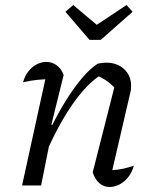

<svg xmlns="http://www.w3.org/2000/svg" viewBox="-20 -740 604 766"><path d="M350 -53 440 -407 443 -385Q421 -407 404 -418.5Q387 -430 363 -440L384 -442Q326 -406 268 -322Q210 -238 159 -119L148 -151Q173 -212 200.5 -264.5Q228 -317 256.5 -360Q285 -403 313 -435Q341 -467 370 -486Q380 -488 388 -489Q396 -490 403 -490Q448 -490 475.5 -464Q503 -438 503 -398Q503 -391 502.5 -384.5Q502 -378 500 -371L428 -61Q454 -63 474 -67.5Q494 -72 514 -79Q507 -53 492 -34Q477 -15 457.5 -4.5Q438 6 417 6Q394 6 376 -9.5Q358 -25 350 -53ZM68 0 169 -461 181 -424Q154 -424 129.5 -421.5Q105 -419 72 -412Q79 -437 93 -455Q107 -473 126 -483Q145 -493 165 -493Q187 -493 205.5 -480Q224 -467 234 -441L185 -243L192 -240L144 0ZM337 -581 241 -693 272 -720 366 -641 485 -720 509 -693 382 -581Z"/></svg>

Font: Piazzolla Thin
Style: Italic
Weight: 400
Italic angle: -11.3°
Version: Version 2.005